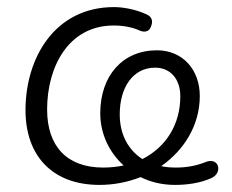

<svg xmlns="http://www.w3.org/2000/svg" viewBox="-20 -514 655 542"><path d="M261 8C302 8 341 0 377 -14C405 0 438 8 474 8C508 8 545 3 576 -11C610 -25 599 -73 559 -56C534 -46 506 -41 478 -41C463 -41 448 -42 435 -45C501 -91 544 -162 544 -243C544 -317 496 -372 423 -372C326 -372 263 -300 263 -194C263 -137 288 -84 329 -47C311 -43 291 -41 271 -41C169 -41 113 -101 113 -205C113 -325 173 -442 301 -442C328 -442 355 -437 376 -427C390 -422 402 -425 407 -441C413 -457 407 -469 390 -475C366 -486 331 -494 302 -494C135 -494 52 -351 52 -203C52 -74 128 8 261 8ZM318 -191C318 -267 355 -323 418 -323C461 -323 489 -291 489 -242C489 -163 449 -99 382 -65C340 -92 318 -137 318 -191Z"/></svg>

Font: SN Pro Light
Style: Italic
Weight: 300
Italic angle: -8.99998°
Designer: Tobias Whetton
Foundry: Supernotes
Version: Version 1.001;Glyphs 3.2 (3249)